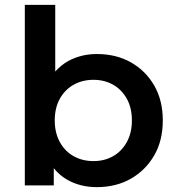

<svg xmlns="http://www.w3.org/2000/svg" viewBox="-20 -762 726 789"><path d="M378 7Q310 7 257 -23Q225 -41 201 -71V0H82V-742H207V-468Q230 -494 260 -511Q313 -540 378 -540Q457 -540 517.5 -506Q578 -472 613.5 -411Q649 -350 649 -267Q649 -184 613.5 -123Q578 -62 517.5 -27.5Q457 7 378 7ZM364 -100Q409 -100 444.5 -120Q480 -140 501 -178Q522 -216 522 -267Q522 -319 501 -356.5Q480 -394 444.5 -414Q409 -434 364 -434Q319 -434 283 -414Q247 -394 226 -356.5Q205 -319 205 -267Q205 -216 226 -178Q247 -140 283 -120Q319 -100 364 -100Z"/></svg>

Font: Montserrat Thin SemiBold
Style: Regular
Weight: 600
Version: Version 9.000